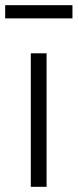

<svg xmlns="http://www.w3.org/2000/svg" viewBox="-32 -722 300 742"><path d="M87 0V-516H148V0ZM-12 -651V-702H248V-651Z"/></svg>

Font: Ubuntu Sans Light
Style: Regular
Weight: 300
Designer: Dalton Maag Ltd
Foundry: Dalton Maag Ltd
Version: Version 1.006; ttfautohint (v1.8.4.7-5d5b)